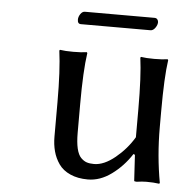

<svg xmlns="http://www.w3.org/2000/svg" viewBox="-46 -617 630 671"><g transform="rotate(5 269.0 -281.5)"><path d="M459 -528.8H214.8Q203.1 -528.8 203.1 -543.9Q203.1 -553.7 209.7 -563.5Q216.3 -573.2 225.1 -573.2H469.2Q476.1 -573.2 479.5 -568.8Q482.9 -564.5 482.9 -559.1Q482.9 -549.3 475.6 -539.1Q468.3 -528.8 459 -528.8ZM439 -92.8 437 -91.8Q409.2 -48.8 369.1 -19.5Q329.1 9.8 286.1 9.8Q250.5 9.8 224.4 -2Q198.2 -13.7 184.1 -33.9Q169.9 -54.2 163.6 -77.9Q157.2 -101.6 157.2 -128.9V-250Q157.2 -362.3 147.9 -430.2L149.9 -433.1Q168 -430.2 196.8 -430.2Q225.6 -430.2 244.1 -433.1L246.1 -430.2Q236.8 -367.2 236.8 -250V-149.9Q236.8 -116.7 241.9 -94.7Q247.1 -72.8 257.1 -62.7Q267.1 -52.7 277.6 -49.3Q288.1 -45.9 303.2 -45.9Q337.9 -45.9 377 -77.9Q416 -109.9 440.9 -151.9V-250Q440.9 -365.7 432.1 -430.2L434.1 -433.1Q452.1 -430.2 481 -430.2Q509.8 -430.2 527.8 -433.1L529.8 -430.2Q521 -370.1 521 -250V-192.9Q521 -93.8 538.1 0L536.1 2.9Q516.6 0 491.2 0Q476.6 0 457 2.9Q448.2 2.9 448.2 0L442.9 -89.8Z"/></g></svg>

Font: Linear Smooth
Style: Regular
Weight: 400
Designer: Philipp H. Poll, Flanker
Foundry: Philipp H. Poll, reworked by Flanker
Version: Version 1.061 | FøM Fix